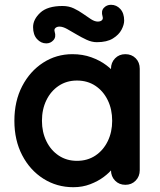

<svg xmlns="http://www.w3.org/2000/svg" viewBox="-20 -771 668 801"><path d="M503 -545Q529 -545 546 -528Q563 -511 563 -484V-61Q563 -35 546 -17.5Q529 0 503 0Q477 0 460 -17.5Q443 -35 443 -61V-110L465 -101Q465 -88 451 -69.5Q437 -51 413 -33Q389 -15 356.5 -2.5Q324 10 286 10Q217 10 161 -25.5Q105 -61 72.5 -123.5Q40 -186 40 -267Q40 -349 72.5 -411.5Q105 -474 160 -509.5Q215 -545 282 -545Q325 -545 361 -532Q397 -519 423.5 -499Q450 -479 464.5 -458.5Q479 -438 479 -424L443 -411V-484Q443 -510 460 -527.5Q477 -545 503 -545ZM301 -100Q345 -100 378 -122Q411 -144 429.5 -182Q448 -220 448 -267Q448 -315 429.5 -353Q411 -391 378 -413Q345 -435 301 -435Q258 -435 225 -413Q192 -391 173.5 -353Q155 -315 155 -267Q155 -220 173.5 -182Q192 -144 225 -122Q258 -100 301 -100ZM173 -590Q151 -590 134.5 -608Q118 -626 118 -658Q118 -690 148 -718Q178 -746 241 -746Q267 -746 288 -736Q309 -726 326.5 -713.5Q344 -701 359.5 -691Q375 -681 388 -681Q399 -681 405 -686.5Q411 -692 408 -702Q401 -725 413 -738Q425 -751 443 -751Q466 -751 482 -733.5Q498 -716 498 -685Q498 -668 487 -647Q476 -626 451 -610.5Q426 -595 384 -595Q363 -595 341.5 -605Q320 -615 299 -627.5Q278 -640 260 -650Q242 -660 228 -660Q218 -660 211.5 -654.5Q205 -649 208 -639Q215 -617 203 -603.5Q191 -590 173 -590Z"/></svg>

Font: zvoove
Style: Bold
Weight: 700
Designer: Vernon Adams (Nunito) & Andrew Paglinawan (Quicksand)
Foundry: zvoove
Version: Version 3.006